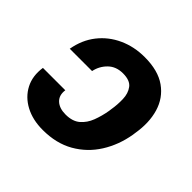

<svg xmlns="http://www.w3.org/2000/svg" viewBox="-138 -689 851 851"><g transform="rotate(45 287.5 -264.0)"><path d="M33.4 -185.4H173.7Q168.7 -150.2 190 -130.1Q211.3 -110.1 250.4 -110.1Q293.7 -110.1 318.5 -131.4Q343.4 -152.7 356.2 -186.4Q369 -220.2 375.4 -257.8L377.1 -270.6Q382.8 -304 381.7 -338.4Q380.7 -372.9 363.3 -396.1Q345.9 -419.4 301.8 -419.4Q258.5 -419.4 231.7 -392.9Q204.9 -366.5 197.4 -329.5H57.5Q68.9 -394.5 105.6 -441.2Q142.4 -487.9 197.6 -513.1Q252.8 -538.4 318.9 -538.4Q403.1 -538.4 453.3 -502.7Q503.6 -467 521.5 -406.4Q539.4 -345.9 526.6 -270.6L524.9 -257.8Q512.1 -182.5 473.9 -121.8Q435.7 -61.1 373.8 -25.6Q311.8 9.9 227.3 9.9Q164.4 9.9 117.5 -14.9Q70.7 -39.8 47.8 -83.8Q24.9 -127.8 33.4 -185.4Z"/></g></svg>

Font: Inter UI
Style: Bold Italic
Weight: 700
Italic angle: 9.39999°
Designer: Rasmus Andersson
Foundry: rsms
Version: 3.2;8d6f07862